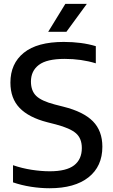

<svg xmlns="http://www.w3.org/2000/svg" viewBox="-20 -967 585 996"><path d="M237.5 9.5Q190 9.5 140.5 1.8Q91 -6 47.5 -21V-110Q94 -94 144 -86.2Q194 -78.5 238 -78.5Q324.5 -78.5 364.5 -109.5Q404.5 -140.5 404.5 -199Q404.5 -249 374.2 -275.5Q344 -302 270 -321.5L225 -333Q129.5 -357.5 81.8 -407Q34 -456.5 34 -538.5Q34 -637 103.5 -693.2Q173 -749.5 311 -749.5Q404 -749.5 477 -727.5V-638.5Q402.5 -661.5 315.5 -661.5Q222.5 -661.5 181.5 -630.2Q140.5 -599 140.5 -544Q140.5 -496 167.8 -469.5Q195 -443 264 -425L309 -413.5Q413 -387.5 462 -337.8Q511 -288 511 -206Q511 -104 439.2 -47.2Q367.5 9.5 237.5 9.5ZM230 -802 319 -947H430.5L324.5 -802Z"/></svg>

Font: Encode Sans Md
Style: Regular
Weight: 500
Designer: Multiple Designers
Foundry: Impallari Type
Version: Version 3.002; ttfautohint (v1.8.3) -l 8 -r 50 -G 200 -x 14 